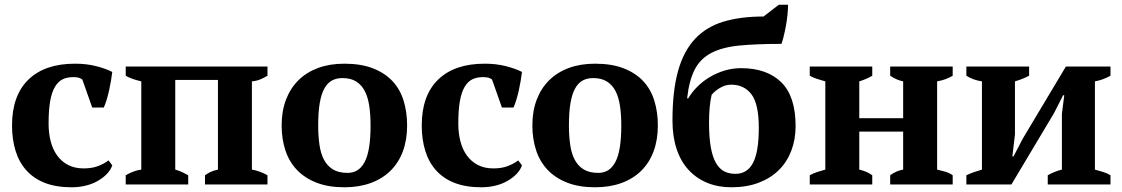

<svg xmlns="http://www.w3.org/2000/svg" viewBox="-20 -782 4757 814"><path d="M31 0ZM456 -81Q449 -61 433 -44.5Q417 -28 394.5 -15Q372 -2 343.5 5Q315 12 284 12Q218 12 170.5 -6.5Q123 -25 92 -59.5Q61 -94 46 -142.5Q31 -191 31 -250Q31 -377 100.5 -444.5Q170 -512 298 -512Q347 -512 388 -501.5Q429 -491 456 -477Q454 -460 450.5 -439.5Q447 -419 442.5 -398.5Q438 -378 432 -358.5Q426 -339 420 -326H371L329 -445Q322 -450 314 -452.5Q306 -455 290 -455Q264 -455 245 -445.5Q226 -436 212.5 -413Q199 -390 192.5 -352Q186 -314 186 -258Q186 -217 195 -182.5Q204 -148 222.5 -122.5Q241 -97 269 -82.5Q297 -68 335 -68Q370 -68 396 -78Q422 -88 440 -102Z M778 0H513V-39Q532 -50 548 -55.5Q564 -61 579 -63V-437Q558 -442 541 -448Q524 -454 513 -461V-500H1114V-461Q1101 -453 1085 -446Q1069 -439 1048 -437V-63Q1082 -57 1114 -39V0H849V-39Q859 -46 870.5 -52Q882 -58 904 -63V-443H723V-63Q743 -57 755 -51Q767 -45 778 -39Z M1174 0ZM1174 -250Q1174 -311 1192.5 -359.5Q1211 -408 1245.5 -442Q1280 -476 1329 -494Q1378 -512 1440 -512Q1510 -512 1560.5 -492.5Q1611 -473 1643.5 -438.5Q1676 -404 1691 -355.5Q1706 -307 1706 -250Q1706 -189 1688 -140.5Q1670 -92 1635.5 -58Q1601 -24 1551.5 -6Q1502 12 1440 12Q1372 12 1322 -7.5Q1272 -27 1239 -61.5Q1206 -96 1190 -144.5Q1174 -193 1174 -250ZM1329 -250Q1329 -205 1334.5 -167.5Q1340 -130 1354 -104Q1368 -78 1392 -63.5Q1416 -49 1454 -49Q1476 -49 1494 -59.5Q1512 -70 1525 -93.5Q1538 -117 1544.5 -155.5Q1551 -194 1551 -250Q1551 -296 1545.5 -333Q1540 -370 1526.5 -396Q1513 -422 1490 -436.5Q1467 -451 1432 -451Q1406 -451 1387 -440.5Q1368 -430 1355 -406.5Q1342 -383 1335.5 -344.5Q1329 -306 1329 -250Z M1768 0ZM2193 -81Q2186 -61 2170 -44.5Q2154 -28 2131.5 -15Q2109 -2 2080.5 5Q2052 12 2021 12Q1955 12 1907.5 -6.5Q1860 -25 1829 -59.5Q1798 -94 1783 -142.5Q1768 -191 1768 -250Q1768 -377 1837.5 -444.5Q1907 -512 2035 -512Q2084 -512 2125 -501.5Q2166 -491 2193 -477Q2191 -460 2187.5 -439.5Q2184 -419 2179.5 -398.5Q2175 -378 2169 -358.5Q2163 -339 2157 -326H2108L2066 -445Q2059 -450 2051 -452.5Q2043 -455 2027 -455Q2001 -455 1982 -445.5Q1963 -436 1949.5 -413Q1936 -390 1929.5 -352Q1923 -314 1923 -258Q1923 -217 1932 -182.5Q1941 -148 1959.5 -122.5Q1978 -97 2006 -82.5Q2034 -68 2072 -68Q2107 -68 2133 -78Q2159 -88 2177 -102Z M2237 0ZM2237 -250Q2237 -311 2255.5 -359.5Q2274 -408 2308.5 -442Q2343 -476 2392 -494Q2441 -512 2503 -512Q2573 -512 2623.5 -492.5Q2674 -473 2706.5 -438.5Q2739 -404 2754 -355.5Q2769 -307 2769 -250Q2769 -189 2751 -140.5Q2733 -92 2698.5 -58Q2664 -24 2614.5 -6Q2565 12 2503 12Q2435 12 2385 -7.5Q2335 -27 2302 -61.5Q2269 -96 2253 -144.5Q2237 -193 2237 -250ZM2392 -250Q2392 -205 2397.5 -167.5Q2403 -130 2417 -104Q2431 -78 2455 -63.5Q2479 -49 2517 -49Q2539 -49 2557 -59.5Q2575 -70 2588 -93.5Q2601 -117 2607.5 -155.5Q2614 -194 2614 -250Q2614 -296 2608.5 -333Q2603 -370 2589.5 -396Q2576 -422 2553 -436.5Q2530 -451 2495 -451Q2469 -451 2450 -440.5Q2431 -430 2418 -406.5Q2405 -383 2398.5 -344.5Q2392 -306 2392 -250Z M2831 -271Q2831 -396 2854.5 -480.5Q2878 -565 2926 -616.5Q2974 -668 3046.5 -690Q3119 -712 3217 -712L3282 -762H3321Q3321 -743 3318.5 -718.5Q3316 -694 3311.5 -670Q3307 -646 3302 -626Q3297 -606 3293 -596Q3188 -596 3115.5 -589Q3043 -582 2996.5 -558Q2950 -534 2926 -488.5Q2902 -443 2893 -365H2898Q2913 -391 2936.5 -414.5Q2960 -438 2989.5 -455.5Q3019 -473 3052.5 -483Q3086 -493 3122 -493Q3231 -493 3292 -433.5Q3353 -374 3353 -247Q3353 -191 3335 -143.5Q3317 -96 3282.5 -61.5Q3248 -27 3197 -7.5Q3146 12 3081 12Q3024 12 2978 -7Q2932 -26 2899 -62Q2866 -98 2848.5 -150.5Q2831 -203 2831 -271ZM2986 -262Q2986 -199 2993.5 -157.5Q3001 -116 3015.5 -91Q3030 -66 3050.5 -55.5Q3071 -45 3098 -45Q3148 -45 3172.5 -91.5Q3197 -138 3197 -240Q3197 -341 3166 -382Q3135 -423 3080 -423Q3056 -423 3033.5 -410Q3011 -397 2997 -380Q2986 -333 2986 -262Z M3678 0H3413V-39Q3427 -47 3444 -52.5Q3461 -58 3479 -63V-437Q3461 -442 3444 -447.5Q3427 -453 3413 -461V-500H3678V-461Q3655 -447 3623 -437V-281H3809V-437Q3780 -443 3754 -461V-500H4019V-461Q3992 -444 3953 -437V-63Q3971 -59 3988 -54Q4005 -49 4019 -39V0H3754V-39Q3780 -58 3809 -63V-224H3623V-63Q3640 -59 3653.5 -53Q3667 -47 3678 -39Z M4077 -500H4343V-461Q4332 -455 4317.5 -449Q4303 -443 4283 -437V-212L4272 -119H4277L4316 -194L4499 -500H4688V-461Q4656 -443 4622 -437V-63Q4641 -58 4658 -52.5Q4675 -47 4688 -39V0H4422V-39Q4450 -55 4482 -63V-299L4492 -378H4487L4449 -303L4268 0H4077V-39Q4094 -47 4110 -52.5Q4126 -58 4143 -63V-437Q4104 -443 4077 -461Z"/></svg>

Font: PT Serif
Style: Bold
Weight: 700
Designer: A.Korolkova, O.Umpeleva, V.Yefimov
Foundry: ParaType Ltd
Version: Version 1.000W OFL; ttfautohint (v1.6)